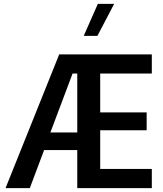

<svg xmlns="http://www.w3.org/2000/svg" viewBox="-20 -981 851 1001"><path d="M490.2 -960.9H575.2L487.8 -793.9H416.5ZM288.6 -697.3H771.5V-597.7H502.4V-395H744.6V-301.8H502.4V-100.1H771.5V0H382.8V-198.7H210L135.3 0H8.8ZM382.8 -597.7H358.4L242.7 -290.5H382.8Z"/></svg>

Font: Estedad-FD SemiBold
Style: Regular
Weight: 600
Designer: Amin Abedi
Version: Version 7.3